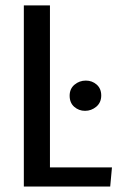

<svg xmlns="http://www.w3.org/2000/svg" viewBox="-20 -680 439 700"><path d="M162.1 -660.2V-69.8H388.2L381.8 0H66.9V-660.2ZM293 -386.2Q315.9 -386.2 332.5 -371.6Q349.1 -356.9 349.1 -332Q349.1 -306.2 331.1 -291Q313 -275.9 290 -275.9Q267.6 -275.9 250.7 -290.5Q233.9 -305.2 233.9 -331.1Q233.9 -356.4 251.7 -371.3Q269.5 -386.2 293 -386.2Z"/></svg>

Font: Sansita Light
Style: Regular
Weight: 300
Designer: Pablo Cosgaya
Foundry: Omnibus-Type
Version: Version 1.006;hotconv 1.0.109;makeotfexe 2.5.65596